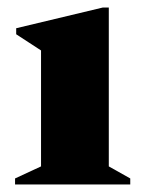

<svg xmlns="http://www.w3.org/2000/svg" viewBox="-20 -490 386 510"><path d="M20 0V-16L89 -48V-356L23 -399V-415L253 -470H269V-48L326 -16V0Z"/></svg>

Font: Spectral ExtraBold
Style: Regular
Weight: 800
Designer: Jean-Baptiste Levee
Foundry: Production Type
Version: Version 2.001